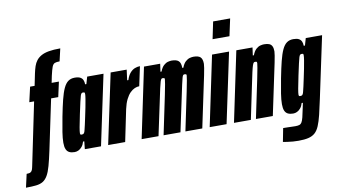

<svg xmlns="http://www.w3.org/2000/svg" viewBox="-172 -957 2460 1378"><g transform="rotate(-10 1057.5 -268.0)"><path d="M-84 199 -62 102Q-42 102 -33 96.5Q-24 91 -20 80Q-16 69 -13 53L81 -401H46L71 -510H104L122 -598Q128 -626 135.5 -648.5Q143 -671 156.5 -688.5Q170 -706 192 -718.5Q214 -731 248 -737Q282 -743 332 -743L311 -652Q288 -652 275.5 -647Q263 -642 255.5 -622.5Q248 -603 238 -559L228 -510H281L257 -401H205L128 -35Q114 31 102 74Q90 117 75.5 142Q61 167 41 179.5Q21 192 -9.5 195.5Q-40 199 -84 199Z M305 8Q282 8 266.5 0.5Q251 -7 243.5 -24.5Q236 -42 236 -72Q236 -104 243 -148.5Q250 -193 262 -256Q276 -328 288.5 -378Q301 -428 315.5 -459Q330 -490 349.5 -504Q369 -518 397 -518Q423 -518 437 -510.5Q451 -503 457 -489.5Q463 -476 463 -458H472L487 -510H606L498 0H380L386 -56H377Q371 -34 359 -19.5Q347 -5 333 1.5Q319 8 305 8ZM377 -107Q382 -107 386.5 -108.5Q391 -110 395 -116.5Q399 -123 402 -137Q405 -147 410.5 -172.5Q416 -198 423 -230.5Q430 -263 436.5 -295.5Q443 -328 447 -353.5Q451 -379 451 -389Q451 -400 447 -401.5Q443 -403 438 -403Q432 -403 427.5 -400Q423 -397 418.5 -383.5Q414 -370 407.5 -340Q401 -310 389 -255Q376 -193 370.5 -162Q365 -131 365 -119Q365 -113 366.5 -110.5Q368 -108 371 -107.5Q374 -107 377 -107Z M550 0 658 -510H775L765 -434H774Q784 -466 800 -484.5Q816 -503 835 -510.5Q854 -518 873 -518L843 -377Q827 -377 809.5 -369.5Q792 -362 775.5 -345.5Q759 -329 745 -301Q731 -273 722 -232L674 0Z M794 0 901 -510H1019L1011 -453H1019Q1030 -482 1045.5 -496Q1061 -510 1076.5 -514Q1092 -518 1104 -518Q1139 -518 1154.5 -503.5Q1170 -489 1170 -453H1178Q1189 -482 1204.5 -496Q1220 -510 1235.5 -514Q1251 -518 1263 -518Q1298 -518 1313 -504Q1328 -490 1328 -455Q1328 -448 1324.5 -425Q1321 -402 1315 -374L1236 0H1113L1172 -282Q1183 -334 1187 -359Q1191 -384 1192 -394Q1192 -402 1188.5 -403.5Q1185 -405 1177 -405Q1172 -405 1168 -401.5Q1164 -398 1160 -383.5Q1156 -369 1148.5 -336Q1141 -303 1129 -244L1077 0H954L1013 -282Q1024 -334 1028 -359Q1032 -384 1033 -394Q1033 -402 1029.5 -403.5Q1026 -405 1018 -405Q1013 -405 1009 -401.5Q1005 -398 1000.5 -383.5Q996 -369 988.5 -336Q981 -303 969 -244L917 0Z M1420 -618 1446 -743H1570L1543 -618ZM1290 0 1397 -510H1521L1413 0Z M1467 0 1574 -510H1692L1684 -453H1692Q1703 -482 1718.5 -496Q1734 -510 1749.5 -514Q1765 -518 1777 -518Q1801 -518 1815 -512Q1829 -506 1835.5 -492Q1842 -478 1842 -455Q1842 -448 1838.5 -425Q1835 -402 1829 -374L1750 0H1627L1686 -282Q1697 -334 1701 -359Q1705 -384 1706 -394Q1706 -399 1704.5 -401.5Q1703 -404 1699.5 -404.5Q1696 -405 1691 -405Q1686 -405 1682 -401.5Q1678 -398 1673 -383.5Q1668 -369 1660.5 -336Q1653 -303 1641 -244L1590 0Z M1902 207Q1882 207 1861 205.5Q1840 204 1821.5 201Q1803 198 1789 196L1808 98Q1823 98 1841.5 98.5Q1860 99 1875.5 99.5Q1891 100 1897 100Q1915 100 1926 96.5Q1937 93 1944 81.5Q1951 70 1957 46Q1963 22 1971 -18Q1973 -28 1975 -37Q1977 -46 1979 -56H1970Q1964 -34 1952 -19.5Q1940 -5 1926 1.5Q1912 8 1898 8Q1875 8 1859.5 0.5Q1844 -7 1836.5 -24.5Q1829 -42 1829 -72Q1829 -104 1836 -148.5Q1843 -193 1855 -256Q1869 -328 1881.5 -378Q1894 -428 1908.5 -459Q1923 -490 1942.5 -504Q1962 -518 1990 -518Q2016 -518 2030 -510.5Q2044 -503 2050 -489.5Q2056 -476 2056 -458H2065L2080 -510H2199L2104 -63Q2090 4 2078.5 50.5Q2067 97 2054 128Q2041 159 2022 176Q2003 193 1974 200Q1945 207 1902 207ZM1970 -107Q1975 -107 1979.5 -108.5Q1984 -110 1988 -116.5Q1992 -123 1995 -137Q1998 -147 2003.5 -172.5Q2009 -198 2016 -230.5Q2023 -263 2029.5 -295.5Q2036 -328 2040 -353.5Q2044 -379 2044 -389Q2044 -399 2042 -401Q2040 -403 2031 -403Q2025 -403 2020.5 -400Q2016 -397 2011.5 -383.5Q2007 -370 2000.5 -340Q1994 -310 1982 -255Q1969 -193 1963.5 -162Q1958 -131 1958 -119Q1958 -113 1959.5 -110.5Q1961 -108 1964 -107.5Q1967 -107 1970 -107Z"/></g></svg>

Font: Saira UltraCondensed Black
Style: Italic
Weight: 900
Width: 1
Italic angle: -12°
Designer: Hector Gatti with collaboration of the Omnibus-Type team
Foundry: Omnibus-Type
Version: Version 1.101